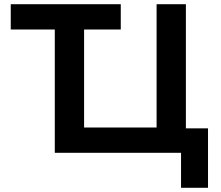

<svg xmlns="http://www.w3.org/2000/svg" viewBox="-20 -725 1049 911"><path d="M839 166V0H240V-585H31V-705H553V-585H379V-120H723V-705H862V-116H967V166Z"/></svg>

Font: Nunito Sans 6pt
Style: Bold
Weight: 700
Version: Version 3.101;gftools[0.9.27]